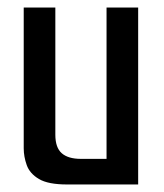

<svg xmlns="http://www.w3.org/2000/svg" viewBox="-20 -490 435 510"><path d="M158 0Q108 0 83.5 -14.5Q59 -29 51 -51.5Q43 -74 43 -96V-470H127V-132Q127 -98 144 -83Q161 -68 195 -68H263V-470H347V0Z"/></svg>

Font: Smooch Sans SemiBold
Style: Bold
Weight: 600
Designer: Robert E. Leuschke
Foundry: Robert E. Leuschke
Version: Version 1.010; ttfautohint (v1.8.3)